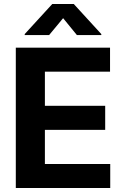

<svg xmlns="http://www.w3.org/2000/svg" viewBox="-20 -947 629 967"><path d="M59.6 -707H534.2V-585.9H206.1V-414.1H509.8V-293H206.1V-121.1H535.2V0H59.6ZM297.9 -855.5 227.5 -770.5H104.5V-775.4L243.2 -926.8H351.6L490.2 -775.4V-770.5H367.2Z"/></svg>

Font: Pretendard JP
Style: Bold
Weight: 700
Designer: Base glyphs from Inter by Rasmus Andersson; Hangeul glyphs from Noto Sans CJK(Source Han Sans) by Jang Soo-young and Kan
Foundry: Kil Hyung-jin
Version: Version 1.309